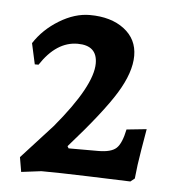

<svg xmlns="http://www.w3.org/2000/svg" viewBox="-38 -764 415 459"><g transform="rotate(5 169.5 -534.0)"><path d="M97 -456Q184 -560 184 -614Q184 -657 137 -657Q86 -657 48 -599H39L28 -649Q50 -683 87 -705.5Q124 -728 160 -728Q211 -728 242.5 -704Q274 -680 274 -640Q274 -600 243 -549.5Q212 -499 134 -411L137 -406H208Q239 -406 251.5 -417.5Q264 -429 271 -463L319 -468Q317 -456 310.5 -418Q304 -380 301 -348L291 -340Q266 -341 190.5 -343.5Q115 -346 77 -346L29 -340L23 -375Z"/></g></svg>

Font: Alegreya Medium
Style: Regular
Weight: 500
Designer: Juan Pablo del Peral
Foundry: Huerta Tipografica
Version: Version 2.007; ttfautohint (v1.6)